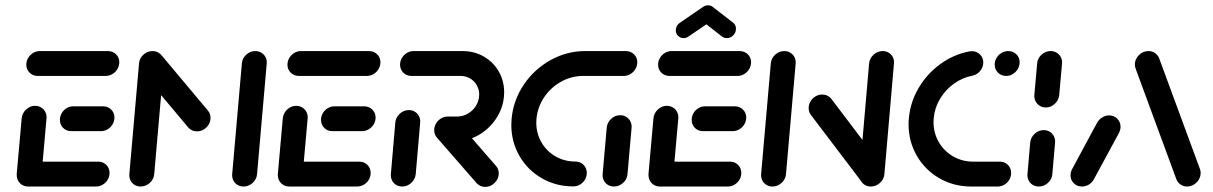

<svg xmlns="http://www.w3.org/2000/svg" viewBox="-20 -714 4642 735"><path d="M43.7 -44.8 63 -261.1Q64.8 -280.7 79.8 -294.8Q94.8 -308.9 114.4 -308.9Q127.4 -308.9 137.8 -302.4Q148.1 -295.9 153.7 -285Q159.3 -274.1 158.1 -261.1L138.9 -44.8ZM399.3 -51.9Q399.3 -37.8 392.2 -25.9Q385.2 -14.1 373.1 -7Q361.1 0 347.4 0H87.4Q68.9 0 56.5 -12.6Q44.1 -25.2 44.1 -43.7Q44.1 -57.4 51.1 -69.3Q58.1 -81.1 70 -88.1Q81.9 -95.2 95.6 -95.2H355.9Q374.4 -95.2 386.9 -82.8Q399.3 -70.4 399.3 -51.9ZM209.3 -255.2Q209.3 -268.9 216.3 -280.9Q223.3 -293 235.2 -300Q247 -307 260.7 -307H374.4Q393 -307 405.6 -294.6Q418.1 -282.2 418.1 -264.1Q418.1 -250 410.9 -238Q403.7 -225.9 391.7 -218.9Q379.6 -211.9 365.9 -211.9H252.6Q234.1 -211.9 221.7 -224.3Q209.3 -236.7 209.3 -255.2ZM80.7 -466.3Q80.7 -480.4 88 -492.4Q95.2 -504.4 107 -511.5Q118.9 -518.5 132.6 -518.5H392.6Q411.5 -518.5 424.1 -506.3Q436.7 -494.1 436.7 -475.9Q436.7 -461.9 429.4 -449.6Q422.2 -437.4 410.2 -430.4Q398.1 -423.3 384.4 -423.3H124.4Q105.9 -423.3 93.3 -435.7Q80.7 -448.1 80.7 -466.3Z M563.7 -518.5Q576.7 -518.5 587 -512.2Q597.4 -505.9 603 -495Q608.5 -484.1 607.4 -471.1L570.4 -47.8Q568.9 -27.8 553.5 -13.9Q538.1 0 518.5 0Q505.6 0 495.2 -6.3Q484.8 -12.6 479.4 -23.7Q474.1 -34.8 475.2 -47.8L512.2 -471.1Q513.7 -490.7 528.9 -504.6Q544.1 -518.5 563.7 -518.5ZM785.9 -263Q785.9 -248.9 778.7 -237Q771.5 -225.2 759.6 -218.1Q747.8 -211.1 734.1 -211.1Q723.7 -211.1 715 -215.2Q706.3 -219.3 700.4 -226.3L525.9 -434.4Q515.9 -446.3 515.9 -463Q515.9 -476.7 523 -488.5Q530 -500.4 542 -507.4Q554.1 -514.4 567.4 -514.4Q577.8 -514.4 586.5 -510.4Q595.2 -506.3 601.1 -499.3L775.9 -290.7Q785.9 -278.9 785.9 -263ZM957.4 -518.5Q970.4 -518.5 980.7 -512.2Q991.1 -505.9 996.7 -495Q1002.2 -484.1 1001.1 -471.1L964.1 -47.8Q962.6 -27.8 947.2 -13.9Q931.9 0 912.2 0Q899.3 0 888.9 -6.3Q878.5 -12.6 873.1 -23.7Q867.8 -34.8 868.9 -47.8L905.9 -471.1Q907.4 -490.7 922.6 -504.6Q937.8 -518.5 957.4 -518.5Z M1043.3 -44.8 1062.6 -261.1Q1064.4 -280.7 1079.4 -294.8Q1094.4 -308.9 1114.1 -308.9Q1127 -308.9 1137.4 -302.4Q1147.8 -295.9 1153.3 -285Q1158.9 -274.1 1157.8 -261.1L1138.5 -44.8ZM1398.9 -51.9Q1398.9 -37.8 1391.9 -25.9Q1384.8 -14.1 1372.8 -7Q1360.7 0 1347 0H1087Q1068.5 0 1056.1 -12.6Q1043.7 -25.2 1043.7 -43.7Q1043.7 -57.4 1050.7 -69.3Q1057.8 -81.1 1069.6 -88.1Q1081.5 -95.2 1095.2 -95.2H1355.6Q1374.1 -95.2 1386.5 -82.8Q1398.9 -70.4 1398.9 -51.9ZM1208.9 -255.2Q1208.9 -268.9 1215.9 -280.9Q1223 -293 1234.8 -300Q1246.7 -307 1260.4 -307H1374.1Q1392.6 -307 1405.2 -294.6Q1417.8 -282.2 1417.8 -264.1Q1417.8 -250 1410.6 -238Q1403.3 -225.9 1391.3 -218.9Q1379.3 -211.9 1365.6 -211.9H1252.2Q1233.7 -211.9 1221.3 -224.3Q1208.9 -236.7 1208.9 -255.2ZM1080.4 -466.3Q1080.4 -480.4 1087.6 -492.4Q1094.8 -504.4 1106.7 -511.5Q1118.5 -518.5 1132.2 -518.5H1392.2Q1411.1 -518.5 1423.7 -506.3Q1436.3 -494.1 1436.3 -475.9Q1436.3 -461.9 1429.1 -449.6Q1421.9 -437.4 1409.8 -430.4Q1397.8 -423.3 1384.1 -423.3H1124.1Q1105.6 -423.3 1093 -435.7Q1080.4 -448.1 1080.4 -466.3Z M1519.6 0Q1506.7 0 1496.3 -6.3Q1485.9 -12.6 1480.6 -23.7Q1475.2 -34.8 1476.3 -47.8L1493.3 -244.8Q1494.4 -257.8 1501.9 -268.7Q1509.3 -279.6 1520.7 -286.1Q1532.2 -292.6 1545.2 -292.6Q1558.1 -292.6 1568.5 -286.1Q1578.9 -279.6 1584.3 -268.7Q1589.6 -257.8 1588.5 -244.8L1571.5 -47.8Q1569.6 -27.8 1554.4 -13.9Q1539.3 0 1519.6 0ZM1889.3 -46.3Q1887.4 -26.7 1872.2 -12.6Q1857 1.5 1837.4 1.5Q1827.8 1.5 1819.4 -2.2Q1811.1 -5.9 1804.8 -12.6L1653.7 -185.9Q1642.2 -198.5 1642.2 -215.9Q1642.2 -229.6 1649.4 -241.5Q1656.7 -253.3 1668.5 -260.4Q1680.4 -267.4 1694.1 -267.4Q1703.7 -267.4 1712.2 -263.9Q1720.7 -260.4 1726.3 -254.1L1877.8 -80Q1890.4 -66.7 1889.3 -46.3ZM1642.2 -215.9Q1642.2 -229.6 1649.4 -241.7Q1656.7 -253.7 1668.5 -260.7Q1680.4 -267.8 1694.1 -267.8H1729.3Q1751.9 -267.8 1771.5 -279.3Q1791.1 -290.7 1802.8 -310.2Q1814.4 -329.6 1814.4 -352.2Q1814.4 -371.9 1805 -388.1Q1795.6 -404.4 1779.3 -413.9Q1763 -423.3 1743 -423.3H1555.2Q1536.7 -423.3 1524.1 -435.7Q1511.5 -448.1 1511.5 -466.3Q1511.5 -480.4 1518.7 -492.4Q1525.9 -504.4 1537.8 -511.5Q1549.6 -518.5 1563.3 -518.5H1751.1Q1795.6 -518.5 1832 -497.6Q1868.5 -476.7 1889.3 -440.4Q1910 -404.1 1910 -360.4Q1910 -355.9 1909.3 -345.6Q1905.2 -298.5 1878.3 -258.7Q1851.5 -218.9 1809.8 -195.7Q1768.1 -172.6 1721.1 -172.6H1685.9Q1667.4 -172.6 1654.8 -185Q1642.2 -197.4 1642.2 -215.9Z M2226.3 -51.9Q2226.3 -38.1 2219.3 -26.3Q2212.2 -14.4 2200.4 -7.4Q2188.5 -0.4 2174.8 -0.4Q2108.5 -0.4 2054.1 -31.7Q1999.6 -63 1968.5 -117Q1937.4 -171.1 1937.4 -236.3Q1937.4 -247.8 1938.5 -259.3Q1944.8 -329.6 1984.8 -389.3Q2024.8 -448.9 2087.2 -483.7Q2149.6 -518.5 2220 -518.5H2375.9Q2394.4 -518.5 2407 -506.3Q2419.6 -494.1 2419.6 -475.9Q2419.6 -461.9 2412.4 -449.6Q2405.2 -437.4 2393.1 -430.4Q2381.1 -423.3 2367.4 -423.3H2211.9Q2167.4 -423.3 2128 -401.3Q2088.5 -379.3 2063.1 -341.7Q2037.8 -304.1 2033.7 -259.3Q2033 -249.6 2033 -244.8Q2033 -203.3 2052.6 -169.3Q2072.2 -135.2 2106.5 -115.4Q2140.7 -95.6 2183 -95.6Q2201.5 -95.6 2213.9 -83Q2226.3 -70.4 2226.3 -51.9ZM2330.4 0Q2317.4 0 2307 -6.3Q2296.7 -12.6 2291.3 -23.7Q2285.9 -34.8 2287 -47.8L2302.6 -225.2Q2304.4 -244.8 2319.4 -258.9Q2334.4 -273 2354.1 -273Q2367 -273 2377.4 -266.5Q2387.8 -260 2393.3 -249.1Q2398.9 -238.1 2397.8 -225.2L2382.2 -47.8Q2380.7 -27.8 2365.4 -13.9Q2350 0 2330.4 0Z M2462.2 -44.8 2481.5 -261.1Q2483.3 -280.7 2498.3 -294.8Q2513.3 -308.9 2533 -308.9Q2545.9 -308.9 2556.3 -302.4Q2566.7 -295.9 2572.2 -285Q2577.8 -274.1 2576.7 -261.1L2557.4 -44.8ZM2817.8 -51.9Q2817.8 -37.8 2810.7 -25.9Q2803.7 -14.1 2791.7 -7Q2779.6 0 2765.9 0H2505.9Q2487.4 0 2475 -12.6Q2462.6 -25.2 2462.6 -43.7Q2462.6 -57.4 2469.6 -69.3Q2476.7 -81.1 2488.5 -88.1Q2500.4 -95.2 2514.1 -95.2H2774.4Q2793 -95.2 2805.4 -82.8Q2817.8 -70.4 2817.8 -51.9ZM2627.8 -255.2Q2627.8 -268.9 2634.8 -280.9Q2641.9 -293 2653.7 -300Q2665.6 -307 2679.3 -307H2793Q2811.5 -307 2824.1 -294.6Q2836.7 -282.2 2836.7 -264.1Q2836.7 -250 2829.4 -238Q2822.2 -225.9 2810.2 -218.9Q2798.1 -211.9 2784.4 -211.9H2671.1Q2652.6 -211.9 2640.2 -224.3Q2627.8 -236.7 2627.8 -255.2ZM2499.3 -466.3Q2499.3 -480.4 2506.5 -492.4Q2513.7 -504.4 2525.6 -511.5Q2537.4 -518.5 2551.1 -518.5H2811.1Q2830 -518.5 2842.6 -506.3Q2855.2 -494.1 2855.2 -475.9Q2855.2 -461.9 2848 -449.6Q2840.7 -437.4 2828.7 -430.4Q2816.7 -423.3 2803 -423.3H2543Q2524.4 -423.3 2511.9 -435.7Q2499.3 -448.1 2499.3 -466.3ZM2690.4 -693.7Q2703 -693.7 2711.5 -685.2Q2720 -676.7 2720 -664.4Q2720 -655.2 2715.7 -647.2Q2711.5 -639.3 2704.4 -634.8L2615.9 -574.4Q2607.4 -568.1 2596.7 -568.1Q2584.1 -568.1 2575.6 -576.9Q2567 -585.6 2567 -598.1Q2567 -607 2571.3 -614.8Q2575.6 -622.6 2583 -627L2671.1 -687.4Q2679.6 -693.7 2690.4 -693.7ZM2708.1 -687.8 2786.7 -627Q2791.9 -623.3 2794.6 -617.2Q2797.4 -611.1 2797.4 -604.1Q2797.4 -589.6 2787 -578.9Q2776.7 -568.1 2762.2 -568.1Q2751.9 -568.1 2743.7 -574.4L2666.7 -634.4Z M2937 0Q2924.1 0 2913.7 -6.3Q2903.3 -12.6 2898 -23.7Q2892.6 -34.8 2893.7 -47.8L2930.7 -471.1Q2932.2 -490.7 2947.4 -504.6Q2962.6 -518.5 2982.2 -518.5Q2995.2 -518.5 3005.6 -512.2Q3015.9 -505.9 3021.5 -495Q3027 -484.1 3025.9 -471.1L2988.9 -47.8Q2987.4 -27.8 2972 -13.9Q2956.7 0 2937 0ZM3075.6 -300.4Q3075.6 -314.1 3082.8 -326.1Q3090 -338.1 3102 -345.2Q3114.1 -352.2 3127.8 -352.2Q3138.1 -352.2 3147 -348Q3155.9 -343.7 3162.2 -335.9L3359.6 -75.2L3282.6 -12.6L3084.8 -273.3Q3075.6 -284.8 3075.6 -300.4ZM3313.7 0Q3300.7 0 3290.4 -6.3Q3280 -12.6 3274.6 -23.7Q3269.3 -34.8 3270.4 -47.8L3307 -471.1Q3308.9 -490.7 3324.1 -504.6Q3339.3 -518.5 3358.9 -518.5Q3371.9 -518.5 3382.2 -512.2Q3392.6 -505.9 3398 -495Q3403.3 -484.1 3402.2 -471.1L3365.6 -47.8Q3364.1 -27.8 3348.7 -13.9Q3333.3 0 3313.7 0Z M3458.1 -238.5Q3458.1 -250 3459.3 -261.5Q3464.8 -323.3 3496.7 -377.4Q3528.5 -431.5 3579.1 -468.3Q3629.6 -505.2 3689.6 -517Q3695.2 -518.1 3700.4 -518.1Q3718.5 -518.1 3731.3 -505.7Q3744.1 -493.3 3744.1 -475.2Q3744.1 -456.7 3732.2 -442.4Q3720.4 -428.1 3703 -424.4Q3664.4 -417 3631.9 -393.7Q3599.3 -370.4 3578.5 -335.7Q3557.8 -301.1 3554.4 -261.5Q3553.7 -251.1 3553.7 -246.7Q3553.7 -204.8 3573.7 -170.2Q3593.7 -135.6 3628.5 -115.4Q3663.3 -95.2 3705.9 -95.2H3807.4Q3825.9 -95.2 3838.3 -82.8Q3850.7 -70.4 3850.7 -51.9Q3850.7 -37.8 3843.7 -25.9Q3836.7 -14.1 3824.8 -7Q3813 0 3799.3 0H3697.8Q3630.7 0 3575.9 -31.7Q3521.1 -63.3 3489.6 -118Q3458.1 -172.6 3458.1 -238.5ZM3787.8 -467Q3787.8 -480.7 3795 -492.6Q3802.2 -504.4 3814.1 -511.5Q3825.9 -518.5 3839.6 -518.5Q3858.1 -518.5 3870.7 -506.3Q3883.3 -494.1 3883.3 -475.9Q3883.3 -461.9 3876.1 -449.6Q3868.9 -437.4 3857 -430.4Q3845.2 -423.3 3831.5 -423.3Q3813 -423.3 3800.4 -435.9Q3787.8 -448.5 3787.8 -467Z M3956.7 0Q3943.7 0 3933.3 -6.3Q3923 -12.6 3917.6 -23.7Q3912.2 -34.8 3913.3 -47.8L3923.7 -168.1Q3925.6 -187.8 3940.7 -201.9Q3955.9 -215.9 3975.6 -215.9Q3988.5 -215.9 3998.9 -209.4Q4009.3 -203 4014.6 -192Q4020 -181.1 4018.9 -168.1L4008.5 -47.8Q4007 -27.8 3991.7 -13.9Q3976.3 0 3956.7 0ZM3983.3 -302.6Q3970.4 -302.6 3960 -309.1Q3949.6 -315.6 3944.1 -326.5Q3938.5 -337.4 3939.6 -350.4L3950.4 -471.1Q3951.9 -490.7 3967 -504.6Q3982.2 -518.5 4001.9 -518.5Q4014.8 -518.5 4025.2 -512.2Q4035.6 -505.9 4041.1 -495Q4046.7 -484.1 4045.6 -471.1L4034.8 -350.4Q4033 -330.7 4018 -316.7Q4003 -302.6 3983.3 -302.6Z M4121.9 0Q4103.3 0 4090.7 -12.4Q4078.1 -24.8 4078.1 -43Q4078.1 -56.3 4085.2 -68.5L4180.4 -245.2Q4187.8 -257.4 4200 -264.8Q4212.2 -272.2 4225.9 -272.2Q4244.4 -272.2 4257 -259.6Q4269.6 -247 4269.6 -228.5Q4269.6 -216.3 4262.6 -203.3L4167 -26.7Q4160 -14.4 4148 -7.2Q4135.9 0 4121.9 0ZM4576.3 -52.2Q4576.3 -38.5 4569.1 -26.5Q4561.9 -14.4 4549.8 -7.2Q4537.8 0 4524.1 0Q4510.4 0 4499.6 -7.4Q4488.9 -14.8 4483.7 -26.7L4327.8 -450Q4324.4 -459.3 4324.4 -467Q4324.4 -480.7 4331.7 -492.6Q4338.9 -504.4 4350.9 -511.5Q4363 -518.5 4376.7 -518.5Q4390.4 -518.5 4401.3 -511.1Q4412.2 -503.7 4417 -491.9L4573 -68.5Q4576.3 -60.7 4576.3 -52.2Z"/></svg>

Font: 26F Galaxy Sans Extra Bold
Style: Italic
Weight: 800
Italic angle: -5°
Designer: C₂₉H₂₅N₃O₅
Version: Version 1.200